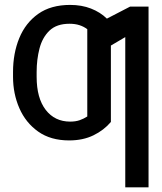

<svg xmlns="http://www.w3.org/2000/svg" viewBox="-20 -573 671 797"><path d="M596.6 -545.5V204.5H500V-419L440.3 -383.9V-66.8Q411.6 -32.7 368.1 -11.4Q324.6 9.9 267 9.9Q190.3 9.9 138.5 -26.8Q86.6 -63.6 60.4 -123.8Q34.1 -183.9 34.1 -254.3V-274.1Q34.1 -351.6 60 -414.8Q85.9 -478 138.5 -515.3Q191.1 -552.6 271.3 -552.6Q318.9 -552.6 357.4 -537.6Q396 -522.7 423.7 -495.7L519.9 -545.5ZM271.3 -68.2Q293.7 -68.2 310.5 -74Q327.4 -79.9 342.3 -89.5V-451.7Q328.5 -462.4 310.2 -468.4Q291.9 -474.4 268.5 -474.4Q215.2 -474.4 185.5 -446Q155.9 -417.6 144 -371.8Q132.1 -326 132.1 -274.1V-254.3Q132.1 -165.8 169.7 -117Q207.4 -68.2 271.3 -68.2Z"/></svg>

Font: Inter Alia
Style: Regular
Weight: 400
Designer: Rasmus Andersson (Latin, Greek, Cyrillic etc.) and Evan from Shavian.info (Shavian, old style figures)
Foundry: Shavian.info
Version: Version 0.001;git-37ab20767